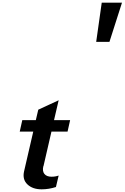

<svg xmlns="http://www.w3.org/2000/svg" viewBox="-20 -1389 923 1421"><path d="M882.8 -1369.1 790 -1079.1H691.9L732.9 -1369.1ZM301.8 -159.2H300.8Q292 -122.6 308.6 -101.8Q325.2 -81.1 361.8 -81.1Q389.6 -81.1 414.1 -89.8L394 -4.9Q341.8 12.2 288.1 12.2Q221.2 12.2 182.9 -24.4Q144.5 -61 158.2 -121.1L226.1 -415H126L145 -500H245.1L263.2 -577.1L414.1 -647L379.9 -500H499L480 -415H360.8Z"/></svg>

Font: Perun
Style: Bold Italic
Weight: 700
Italic angle: -12°
Foundry: Copyright (c) Stefan Peev, Context Ltd, 2016
Version: Version 001.000